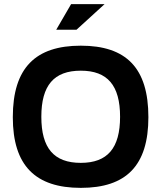

<svg xmlns="http://www.w3.org/2000/svg" viewBox="-20 -900 766 929"><path d="M371 9C152 9 42 -98 42 -333C42 -572 152 -679 371 -679C591 -679 698 -571 698 -333C698 -99 591 9 371 9ZM180 -335C180 -183 241 -112 371 -112C500 -112 561 -183 561 -335C561 -487 500 -558 371 -558C241 -558 180 -487 180 -335ZM252 -756H350L486 -880H324Z"/></svg>

Font: LT Wave Alt Bold
Style: Regular
Weight: 700
Designer: Daniel Lyons
Version: Version 2.5 (Glyphs App)